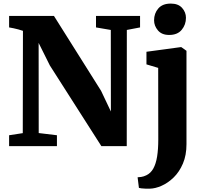

<svg xmlns="http://www.w3.org/2000/svg" viewBox="-20 -834 1164 1096"><path d="M32 0V-62L110 -74L111 -658Q98.5 -662.5 85 -666Q71.5 -669.5 58.2 -672.5Q45 -675.5 32 -677.5V-743H288L557 -315.5L613 -197.5L612.5 -663L528 -677.5V-743H779.5V-677.5L704 -663L703.5 0H558.5L264.5 -460.5L200.5 -589L201 -74.5L305 -62V0ZM835 243Q822 243 809.2 242.8Q796.5 242.5 787 241.2Q777.5 240 773 238.5L765.5 178Q772 178 786 176Q800 174 815.5 166.5Q840.5 154.5 855.2 128Q870 101.5 876.8 59.8Q883.5 18 883.5 -38.5L883 -446.5L816 -466.5V-538.5L1011.5 -565H1015L1044.5 -544V-11Q1044.5 52 1024.2 99.5Q1004 147 971.8 178.5Q939.5 210 903 226.2Q866.5 242.5 835 243ZM945 -634.5Q903.5 -634.5 881.5 -660.5Q859.5 -686.5 859.5 -718Q859.5 -757.5 883.5 -785.5Q907.5 -813.5 954.5 -813.5H955.5Q997.5 -813.5 1019.5 -788.8Q1041.5 -764 1041.5 -732.5Q1041.5 -693 1017.2 -663.8Q993 -634.5 946 -634.5Z"/></svg>

Font: Merriweather 28pt Black
Style: Regular
Weight: 900
Version: Version 2.100